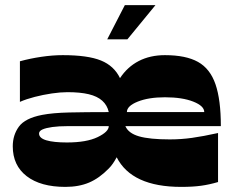

<svg xmlns="http://www.w3.org/2000/svg" viewBox="-20 -724 917 752"><path d="M236 8Q139 8 84.5 -34Q30 -76 30 -151Q30 -195 54 -228Q78 -261 145 -274Q187 -282 251 -283.5Q315 -285 406 -285Q400 -312 380.5 -329.5Q361 -347 327.5 -355Q294 -363 244 -363Q217 -363 183 -358Q149 -353 116 -344.5Q83 -336 58 -325V-484Q98 -495 142 -501.5Q186 -508 226 -508Q324 -508 375.5 -487Q427 -466 450 -418Q479 -462 523.5 -485Q568 -508 626 -508Q708 -508 755.5 -481.5Q803 -455 824 -394Q845 -333 845 -230H471Q483 -202 524.5 -190Q566 -178 645 -178Q689 -178 732 -184Q775 -190 834 -203V-11Q800 -1 767.5 3.5Q735 8 690 8Q496 8 437 -108Q430 -95 422.5 -84Q415 -73 406 -64Q369 -26 329 -9Q289 8 236 8ZM242 -166Q319 -166 362.5 -187Q406 -208 406 -230Q375 -230 329.5 -230Q284 -230 246 -230Q210 -230 185 -226.5Q160 -223 146.5 -217Q133 -211 133 -201Q133 -183 161.5 -174.5Q190 -166 242 -166ZM477 -285H780Q780 -309 737 -326Q694 -343 626 -343Q562 -343 519.5 -326Q477 -309 477 -285ZM400 -570 469 -704H589L479 -570Z"/></svg>

Font: Ojuju ExtraBold
Style: Regular
Weight: 800
Designer: Chisaokwu Joboson, Mirko Velimirovic
Foundry: Udi Foundry
Version: Version 1.000